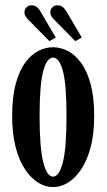

<svg xmlns="http://www.w3.org/2000/svg" viewBox="-20 -712 412 742"><path d="M185 11Q155.5 11 127.5 -6.2Q99.5 -23.5 76.5 -58Q53.5 -92.5 40.2 -144Q27 -195.5 27 -263.5Q27 -337.5 41 -388.8Q55 -440 78.2 -471Q101.5 -502 129.2 -515.8Q157 -529.5 185 -529.5Q212.5 -529.5 240.5 -515.8Q268.5 -502 292 -471Q315.5 -440 329.8 -388.8Q344 -337.5 344 -263.5Q344 -195.5 330.5 -144Q317 -92.5 294 -58Q271 -23.5 242.8 -6.2Q214.5 11 185 11ZM185 -29.5Q209 -29.5 223 -85Q237 -140.5 237 -263.5Q237 -386 223 -437.8Q209 -489.5 185 -489.5Q161.5 -489.5 147.2 -437.8Q133 -386 133 -263.5Q133 -140.5 147.2 -85Q161.5 -29.5 185 -29.5ZM271 -553 192 -633.5Q183.5 -641.5 179 -648.5Q174.5 -655.5 174.5 -663.5Q174.5 -676.5 182.8 -684Q191 -691.5 201.5 -691.5Q216 -691.5 224.2 -683.5Q232.5 -675.5 238.5 -665L296 -567ZM171 -553 91.5 -633.5Q83.5 -642 79 -648.8Q74.5 -655.5 74.5 -663.5Q74.5 -676.5 82.5 -684Q90.5 -691.5 101.5 -691.5Q115.5 -691.5 124 -683.5Q132.5 -675.5 138 -665L195.5 -567Z"/></svg>

Font: Imbue Thin 10pt SemiBold
Style: Regular
Weight: 600
Version: Version 1.102